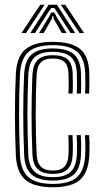

<svg xmlns="http://www.w3.org/2000/svg" viewBox="-20 -785 439 813"><path d="M204.2 7.8Q122.5 7.8 86.4 -24.4Q50.2 -56.5 47 -129.5Q43.2 -216.8 43.2 -303Q43.2 -389.2 47 -470Q50.5 -546.2 88.6 -577Q126.8 -607.8 203.5 -607.8Q282.2 -607.8 319.4 -577.4Q356.5 -547 358.2 -473.2Q358.5 -455.2 358.5 -432.6Q358.5 -410 357.2 -388.8H340.5Q341.5 -406 341.4 -427.1Q341.2 -448.2 340.8 -472.8Q339 -537.5 307 -565.6Q275 -593.8 203.5 -593.8Q132.5 -593.8 100.1 -564.8Q67.8 -535.8 64.5 -469Q61 -394 60.8 -309Q60.5 -224 64.5 -129.8Q67.5 -63.2 100.5 -34.8Q133.5 -6.2 204.2 -6.2Q274.8 -6.2 306.2 -35.1Q337.8 -64 340.8 -129.2Q341.8 -153.8 341.4 -174.6Q341 -195.5 339.8 -212.8H357.2Q360.5 -178 358.2 -128.8Q355 -55.5 319.2 -23.9Q283.5 7.8 204.2 7.8ZM204.2 -20.5Q143.2 -20.5 113.9 -45.9Q84.5 -71.2 82.2 -130.5Q78.2 -224.8 78.4 -307.1Q78.5 -389.5 82 -467.8Q85 -529.8 114.4 -554.8Q143.8 -579.8 203.5 -579.8Q264.8 -579.8 293.1 -555.1Q321.5 -530.5 323 -472Q323.5 -449.2 323.6 -428.8Q323.8 -408.2 322.5 -388.8H305.2Q306.2 -406.2 306.1 -427.5Q306 -448.8 305.5 -471.8Q304.2 -523.8 279.2 -544.6Q254.2 -565.5 203.5 -565.5Q150.5 -565.5 126.4 -542.6Q102.2 -519.8 99.8 -467Q96.2 -385.2 96.1 -304.5Q96 -223.8 99.8 -131.8Q102 -80.8 126.5 -57.8Q151 -34.8 204.2 -34.8Q255 -34.8 279 -57.1Q303 -79.5 305.5 -130Q306.2 -151.5 306.1 -171.9Q306 -192.2 304.5 -212.8H322Q323.5 -193.8 323.8 -174.1Q324 -154.5 323 -129.8Q320.5 -72.2 292.9 -46.4Q265.2 -20.5 204.2 -20.5ZM204.2 -48.8Q159.5 -48.8 139.4 -69.1Q119.2 -89.5 117.2 -132.5Q113.5 -227 113.6 -304Q113.8 -381 117.2 -466.5Q119.5 -511.8 139.5 -531.5Q159.5 -551.2 203.5 -551.2Q246.8 -551.2 266.8 -533Q286.8 -514.8 287.8 -470.5Q288.2 -453.5 288.5 -431.4Q288.8 -409.2 287.2 -388.8H269.5Q271 -409.5 270.8 -429.6Q270.5 -449.8 270.2 -470.2Q269.5 -506 254 -521.6Q238.5 -537.2 203.5 -537.2Q168.5 -537.2 152.5 -520.4Q136.5 -503.5 134.8 -464.2Q131.2 -383 131.2 -304.6Q131.2 -226.2 135 -133.2Q136.2 -97.8 152.6 -80.2Q169 -62.8 204.2 -62.8Q238.2 -62.8 253.6 -80.4Q269 -98 270.2 -131.8Q271.8 -171.2 269.5 -212.8H287.2Q288.2 -194.5 288.5 -173.6Q288.8 -152.8 287.8 -131.2Q286.2 -89 266.6 -68.9Q247 -48.8 204.2 -48.8ZM70.8 -645 150.5 -765H169.2L90 -645ZM108.2 -645 186 -765H221L298.5 -645H279L226.2 -727L210 -751.2H197L180.5 -726.8L128 -645ZM317 -645 237.5 -765H256.2L336 -645ZM145.2 -645 187.2 -713.2 197 -732.2H210.2L220 -713.2L262 -645H242.2L208.2 -703.5L205 -717H202L198.5 -703.5L165 -645Z"/></svg>

Font: Big Shoulders Inline Text Medium
Style: Regular
Weight: 500
Designer: Patric King
Foundry: XO Type Co
Version: Version 1.000